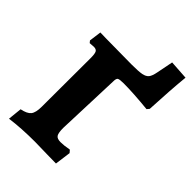

<svg xmlns="http://www.w3.org/2000/svg" viewBox="-238 -898 1006 1006"><g transform="rotate(45 264.5 -395.5)"><path d="M529 -795Q519 -694 512 -547L501 -534Q390 -545 321 -545Q291 -545 283 -540Q275 -535 275 -515L262 -156Q262 -119 270.5 -106Q279 -93 305 -93Q330 -93 367 -100L379 -86L367 3L304 2L209 0Q107 0 27 11L35 -67Q75 -75 89.5 -93Q104 -111 104 -155L105 -516Q105 -548 99 -559Q93 -570 75 -570L46 -568L37 -579L46 -647Q74 -647 89 -646Q207 -644 280 -644Q332 -644 355 -648.5Q378 -653 388.5 -666Q399 -679 405 -711L423 -802Z"/></g></svg>

Font: Alegreya SC ExtraBold
Style: Regular
Weight: 800
Designer: Juan Pablo del Peral
Foundry: Huerta Tipografica
Version: Version 2.007; ttfautohint (v1.6)